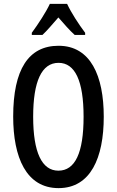

<svg xmlns="http://www.w3.org/2000/svg" viewBox="-20 -960 603 990"><path d="M326 -940H237C218 -899 178 -837 144 -791V-780H199C222 -801 251 -836 281 -870C311 -836 338 -804 365 -780H419V-791C385 -836 347 -895 326 -940ZM515 -358C515 -569 447 -724 282 -724C127 -724 48 -602 48 -359C48 -149 115 10 282 10C447 10 515 -146 515 -358ZM151 -358C151 -541 195 -636 282 -636C367 -636 411 -543 411 -358C411 -171 367 -80 281 -80C196 -80 151 -174 151 -358Z"/></svg>

Font: Noto Sans Myanmar ExtraCondensed Medium
Style: Regular
Weight: 500
Width: 2
Designer: Monotype Design Team
Foundry: Monotype Imaging Inc.
Version: Version 2.107